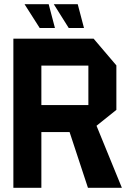

<svg xmlns="http://www.w3.org/2000/svg" viewBox="-20 -899 627 919"><path d="M44 0V-714H428L537 -586V-373L442 -297L563 -1V0H401L313 -267H178V0ZM178 -585V-396H403V-585ZM170 -765 98 -878V-879H213L243 -765ZM309 -765 238 -878V-879H352L382 -765Z"/></svg>

Font: Foldit Thin SemiBold
Style: Regular
Weight: 600
Version: Version 1.003